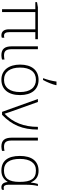

<svg xmlns="http://www.w3.org/2000/svg" viewBox="972 -1818 855 2840"><g transform="rotate(90 1400.0 -397.5)"><path d="M503 10C516 10 527 7 538 3V-34C530 -31 520 -29 507 -29C472 -29 455 -55 455 -107V-492H559V-530H87L11 -517V-492H116V0H158V-492H413V-100C413 -28 446 10 503 10Z M796 10C818 10 848 4 860 1V-36C841 -32 820 -29 800 -29C733 -29 707 -60 707 -147V-530H665V-142C665 -40 704 10 796 10Z M1138 -606H1162C1195 -663 1229 -748 1239 -797V-805H1186C1178 -741 1157 -663 1138 -614ZM1158 10C1301 10 1386 -92 1386 -266C1386 -437 1302 -540 1161 -540C1019 -540 935 -439 935 -266C935 -105 1014 10 1158 10ZM1160 -29C1045 -29 979 -116 979 -266C979 -416 1044 -501 1159 -501C1274 -501 1341 -416 1341 -266C1341 -116 1275 -29 1160 -29Z M1634 0H1678C1829 -146 1896 -303 1896 -530H1856C1856 -326 1792 -161 1664 -39H1661C1654 -59 1646 -83 1637 -113L1488 -530H1444Z M2147 10C2169 10 2199 4 2211 1V-36C2192 -32 2171 -29 2151 -29C2084 -29 2058 -60 2058 -147V-530H2016V-142C2016 -40 2055 10 2147 10Z M2503 10C2576 10 2629 -18 2669 -82H2672C2677 -21 2704 10 2749 10C2766 10 2778 7 2787 1V-29C2778 -26 2768 -24 2756 -24C2727 -24 2712 -47 2712 -94V-343C2712 -427 2719 -488 2731 -530H2700C2694 -513 2682 -459 2680 -427H2677C2643 -504 2588 -540 2506 -540C2364 -540 2286 -442 2286 -263C2286 -84 2360 10 2503 10ZM2501 -28C2386 -28 2330 -110 2330 -264C2330 -416 2391 -501 2500 -501C2623 -501 2670 -430 2670 -259C2670 -97 2616 -28 2501 -28Z"/></g></svg>

Font: Kathrein 35 Thin
Style: Regular
Weight: 250
Designer: Lazydogs Typefoundry, based on Open Sans by Ascender Corporation
Foundry: Lazydogs Typefoundry
Version: Version 1.003;PS 001.003;hotconv 1.0.88;makeotf.lib2.5.64775